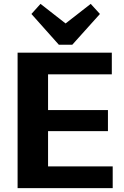

<svg xmlns="http://www.w3.org/2000/svg" viewBox="-20 -972 641 992"><path d="M193.2 -112.2H562.3V0H70.9V-700H557.7V-587.8H193.2L228.3 -674.6V-345.9L193.2 -403.4H537.7V-294.6H193.2L228.3 -352.1V-25.4ZM496.3 -899.8 353.4 -740.8H284.1L142.3 -899.8L189.3 -952L363.2 -816.2H274.4L448.7 -952Z"/></svg>

Font: Pathway Extreme 8pt Thin 12pt
Style: Regular
Weight: 100
Version: Version 1.001;gftools[0.9.26]